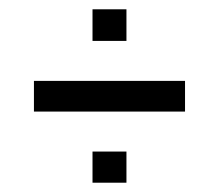

<svg xmlns="http://www.w3.org/2000/svg" viewBox="-20 -461 470 413"><path d="M179 -373V-441H252V-373ZM53 -221V-287H378V-221ZM179 -68V-135H252V-68Z"/></svg>

Font: Saira Ultra Condensed Medium
Style: Regular
Weight: 500
Width: 1
Designer: Hector Gatti with collaboration of the Omnibus-Type team
Foundry: Omnibus-Type
Version: Version 1.001; ttfautohint (v1.8)